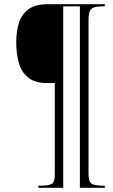

<svg xmlns="http://www.w3.org/2000/svg" viewBox="-20 -780 534 911"><path d="M162 111V101H177Q209 101 224.5 93Q240 85 240 50V-386H203Q145 -386 113 -412.5Q81 -439 69 -483Q57 -527 57 -579Q57 -633 70.5 -673.5Q84 -714 116.5 -737Q149 -760 205 -760H477V-750H466Q428 -750 414 -738.5Q400 -727 400 -684V44Q400 83 415.5 92Q431 101 466 101H477V111H359V-750H280V111Z"/></svg>

Font: Noto Serif Display ExtraCondensed Light
Style: Italic
Weight: 300
Width: 2
Italic angle: -12°
Designer: Monotype Design Team
Foundry: Monotype Imaging Inc.
Version: Version 2.009